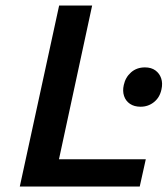

<svg xmlns="http://www.w3.org/2000/svg" viewBox="-20 -678 609 698"><path d="M52 0 195 -658H315L173 0ZM89 0 110 -99H510L488 0ZM491 -290Q468 -290 452.5 -300.5Q437 -311 431 -329Q425 -347 430 -369Q436 -397 456.5 -415Q477 -433 507 -433Q530 -433 545 -422Q560 -411 566 -393Q572 -375 567 -353Q561 -324 540 -307Q519 -290 491 -290Z"/></svg>

Font: Ysabeau Office
Style: Bold Italic
Weight: 700
Italic angle: -12°
Designer: Christian Thalmann (Catharsis Fonts)
Version: Version 2.001;gftools[0.9.30]; featfreeze: tnum,lnum,ss02